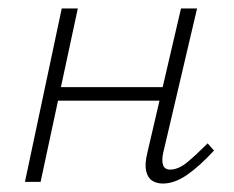

<svg xmlns="http://www.w3.org/2000/svg" viewBox="-20 -430 554 454"><path d="M365 4Q350 4 339.5 -3Q329 -10 325.5 -26Q322 -42 328 -67L408 -410H446L366 -69Q362 -51 365.5 -40Q369 -29 382 -29Q402 -29 423 -46.5Q444 -64 471 -91L486 -74Q453 -38 423 -17Q393 4 365 4ZM39 0 126 -410H164L76 0ZM97 -192 103 -224H388L381 -192Z"/></svg>

Font: Ysabeau Office ExtraLight
Style: Italic
Weight: 250
Italic angle: -12°
Designer: Christian Thalmann (Catharsis Fonts)
Version: Version 2.001;gftools[0.9.30]; featfreeze: tnum,lnum,ss02